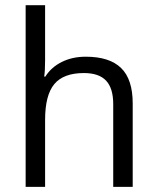

<svg xmlns="http://www.w3.org/2000/svg" viewBox="-20 -728 612 748"><path d="M497 0H421.1V-322.5Q421.1 -384.2 393.3 -413.8Q365.5 -443.4 306.9 -443.4Q227.5 -443.4 191.6 -400.4Q155.7 -357.4 155.7 -260.9V0H79.9V-707.8H155.7V-493.4Q155.7 -453 152.2 -429.7H156.7Q179.5 -466.1 220.7 -486.6Q261.9 -507.1 314 -507.1Q406.5 -507.1 451.7 -463.1Q497 -419.1 497 -325.1Z"/></svg>

Font: Khula
Style: Regular
Weight: 400
Designer: Erin McLaughlin, Steve Matteson
Version: Version 1.000;PS 1.0;hotconv 1.0.72;makeotf.lib2.5.5900; ttf